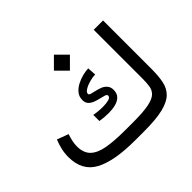

<svg xmlns="http://www.w3.org/2000/svg" viewBox="-160 -970 1201 1201"><g transform="rotate(-45 440.5 -369.0)"><path d="M437.5 -738.3 508.3 -667.5 437.5 -596.7 366.7 -667.5ZM417.5 -88.9H494.6Q580.1 -88.9 627.2 -98.6Q674.3 -108.4 694.6 -127.4Q714.8 -146.5 719.2 -175Q723.6 -203.6 723.6 -240.7V-672.4H806.2V-242.2Q806.2 -181.6 797.1 -136.2Q788.1 -90.8 757.8 -60.5Q727.5 -30.3 665.5 -15.1Q603.5 0 498 0H417.5Q233.9 0 141.1 -49.8Q48.3 -99.6 48.3 -222.2Q48.3 -255.9 55.9 -288.1Q63.5 -320.3 75.7 -350.1L151.4 -321.8Q143.6 -300.3 138.4 -275.9Q133.3 -251.5 133.3 -229.5Q133.8 -172.4 165.5 -141.8Q197.3 -111.3 260.3 -100.1Q323.2 -88.9 417.5 -88.9ZM345.2 -297.9Q358.9 -294.9 380.1 -292.7Q401.4 -290.5 423.3 -290.5Q451.7 -290.5 474.1 -296.1Q496.6 -301.8 496.6 -317.4Q496.6 -326.7 482.9 -331.3Q469.2 -335.9 449.2 -340.3Q429.2 -344.7 409.2 -352.1Q389.2 -359.4 375.7 -373.3Q362.3 -387.2 362.3 -411.1Q362.3 -441.4 379.9 -462.9Q397.5 -484.4 424.6 -498.3Q451.7 -512.2 479.7 -519Q507.8 -525.9 528.8 -525.9L532.2 -468.3Q511.7 -468.3 483.9 -460.9Q456.1 -453.6 435.1 -441.2Q414.1 -428.7 414.1 -414.6Q414.1 -406.2 427.7 -402.1Q441.4 -397.9 461.4 -393.8Q481.4 -389.6 501.2 -381.6Q521 -373.5 533.2 -358.4Q546.4 -342.8 546.4 -319.3Q546.4 -287.1 528.8 -269.3Q511.2 -251.5 482.7 -244.4Q454.1 -237.3 421.4 -237.3Q402.3 -237.3 383.1 -239Q363.8 -240.7 345.2 -243.7Z"/></g></svg>

Font: Vazirmatn FD
Style: Regular
Weight: 400
Designer: Saber Rastikerdar
Foundry: Saber Rastikerdar
Version: Version 33.001